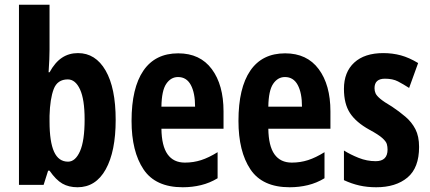

<svg xmlns="http://www.w3.org/2000/svg" viewBox="-20 -780 1812 810"><path d="M189 -571Q189 -555 188 -529Q187 -503 185 -475H189Q212 -517 241.5 -536.5Q271 -556 309 -556Q383 -556 425.5 -482.5Q468 -409 468 -274Q468 -141 426 -65.5Q384 10 307 10Q270 10 243 -5.5Q216 -21 189 -60H183L164 0H60V-760H189ZM266 -445Q222 -445 206.5 -404Q191 -363 189 -292V-267Q189 -182 208 -140Q227 -98 267 -98Q298 -98 317.5 -142Q337 -186 337 -276Q337 -361 317.5 -403Q298 -445 266 -445Z M732 -555Q824 -555 873.5 -488.5Q923 -422 923 -310V-237H661Q662 -164 687 -129Q712 -94 760 -94Q796 -94 828.5 -104.5Q861 -115 898 -138V-28Q865 -8 828 1Q791 10 751 10Q636 10 585.5 -65.5Q535 -141 535 -270Q535 -409 585 -482Q635 -555 732 -555ZM731 -455Q701 -455 681.5 -426.5Q662 -398 661 -330H803Q803 -388 785 -421.5Q767 -455 731 -455Z M1183 -555Q1275 -555 1324.5 -488.5Q1374 -422 1374 -310V-237H1112Q1113 -164 1138 -129Q1163 -94 1211 -94Q1247 -94 1279.5 -104.5Q1312 -115 1349 -138V-28Q1316 -8 1279 1Q1242 10 1202 10Q1087 10 1036.5 -65.5Q986 -141 986 -270Q986 -409 1036 -482Q1086 -555 1183 -555ZM1182 -455Q1152 -455 1132.5 -426.5Q1113 -398 1112 -330H1254Q1254 -388 1236 -421.5Q1218 -455 1182 -455Z M1748 -160Q1748 -72 1699 -31Q1650 10 1567 10Q1529 10 1496 2.5Q1463 -5 1431 -20V-145Q1458 -128 1493 -114Q1528 -100 1565 -100Q1615 -100 1615 -149Q1615 -161 1612 -172Q1609 -183 1593 -197.5Q1577 -212 1538 -233Q1482 -264 1456.5 -303Q1431 -342 1431 -405Q1431 -476 1474.5 -516Q1518 -556 1597 -556Q1636 -556 1671 -546.5Q1706 -537 1744 -514L1706 -409Q1681 -425 1659 -436.5Q1637 -448 1604 -448Q1560 -448 1560 -408Q1560 -396 1564.5 -386Q1569 -376 1584.5 -363Q1600 -350 1634 -330Q1664 -310 1690.5 -287.5Q1717 -265 1732.5 -235Q1748 -205 1748 -160Z"/></svg>

Font: Noto Sans Gujarati UI ExtraCondensed
Style: Bold
Weight: 700
Width: 2
Designer: Jelle Bosma - Monotype Design Team, Universal Thirst
Foundry: Monotype Imaging Inc.
Version: Version 2.106; ttfautohint (v1.8.4.7-5d5b)